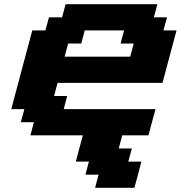

<svg xmlns="http://www.w3.org/2000/svg" viewBox="-20 -645 861 915"><path d="M433.1 250H620.6Q626.5 229 637.5 187.3Q648.4 145.5 653.8 125H591.3L608.4 62.5H545.9L562.5 0H687.5Q692.9 -21 704.1 -62.5Q715.3 -104 721.2 -125H283.7L300.3 -187.5H237.8L254.4 -250H754.4Q765.6 -292 787.8 -375.2Q810.1 -458.5 821.3 -500H758.8L775.9 -562.5H713.4L730 -625H292.5L275.9 -562.5H213.4L196.3 -500H133.8Q117.2 -437.5 83.7 -312.5Q50.3 -187.5 33.7 -125H96.2L79.1 -62.5H141.6L125 0H375Q369.1 21 357.9 62.5Q346.7 104 341.3 125H403.8L387.2 187.5H449.7ZM600.6 -375H288.1L304.7 -437.5H367.2L383.8 -500H571.3L554.7 -437.5H617.2Z"/></svg>

Font: Faithful 32x
Style: SemiboldOblique
Weight: 400
Foundry: Faithful Resource Pack
Version: Version 1.0; January 27, 2023